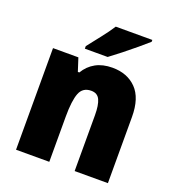

<svg xmlns="http://www.w3.org/2000/svg" viewBox="-138 -874 894 982"><g transform="rotate(20 309.0 -383.0)"><path d="M381 -563Q462 -563 511 -513Q560 -463 560 -360V0H379V-304Q379 -359 366 -387Q353 -415 319 -415Q273 -415 257 -374Q241 -333 241 -246V0H60V-553H198L221 -482H229Q252 -521 290 -542Q328 -563 381 -563ZM523 -756Q503 -738 469.5 -710Q436 -682 400 -653.5Q364 -625 338 -606H214V-620Q239 -652 271 -692.5Q303 -733 324 -766H523Z"/></g></svg>

Font: Noto Sans Myanmar SemiCondensed Black
Style: Regular
Weight: 900
Width: 4
Designer: Monotype Design Team
Foundry: Monotype Imaging Inc.
Version: Version 2.107; ttfautohint (v1.8.4.7-5d5b)